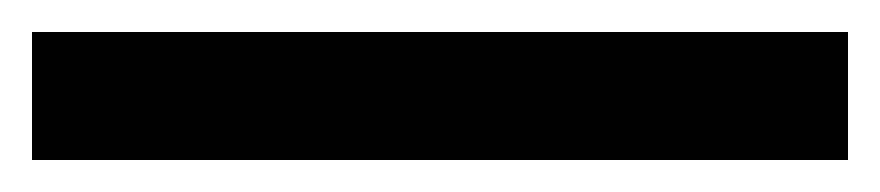

<svg xmlns="http://www.w3.org/2000/svg" viewBox="-25 40 550 120"><path d="M505 140H-5V60H505Z"/></svg>

Font: Funnel Sans
Style: Bold
Weight: 700
Designer: NORD ID, Kristian Moeller
Foundry: Dicotype
Version: Version 1.000